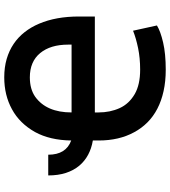

<svg xmlns="http://www.w3.org/2000/svg" viewBox="30 -800 782 882"><g transform="rotate(-90 421.0 -359.0)"><path d="M541.9 11.4Q488.3 11.4 443.4 1.4Q398.4 -8.5 362.6 -27.2Q326.7 -45.8 299.5 -73Q272.4 -100.1 254.3 -134.2Q216.6 -203.1 216.6 -296.9V-323.5Q180.4 -329.5 150.9 -345.3Q121.4 -361.2 100.3 -386.5Q79.2 -411.9 67.6 -447.4Q56.1 -483 56.1 -528.4H151.3Q151.3 -446.7 216.6 -422.9Q218 -520.6 255.3 -588.8Q295.5 -660.2 360.1 -695Q424.7 -730.5 506.7 -730.5Q552.9 -730.5 591.3 -719.3Q629.6 -708.1 660.3 -687.3Q691.1 -666.5 714.3 -636.9Q737.6 -607.2 753.2 -570.3Q786.2 -492.9 786.2 -387.1V-314.3H345.5V-296.9Q345.5 -244.3 365.4 -200.3Q384.9 -157.3 430 -131Q473 -106.2 541.9 -106.2Q595.2 -106.2 640.8 -115.6Q686.4 -125 720.9 -138.8L745 -29.1Q718.8 -12.8 666.9 -0.7Q615.1 11.4 541.9 11.4ZM657 -421.2V-436.8Q657 -518.1 618.3 -565.3Q579.2 -612.9 506.7 -612.9Q452.8 -612.9 417.6 -588.4Q345.5 -536.6 345.5 -421.2Z"/></g></svg>

Font: Linik Sans SemiBold
Style: Regular
Weight: 600
Designer: Fonts by Rasmus Andersson / Changes by Cristiano Sobral with parts from Marc Monis
Foundry: rsms
Version: Version 3.020; ttfautohint (v1.6)